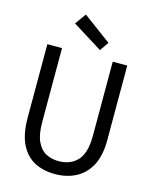

<svg xmlns="http://www.w3.org/2000/svg" viewBox="-146 -1106 965 1214"><g transform="rotate(15 337.0 -499.5)"><path d="M406 -818 210 -940 262 -1012 446 -876ZM333 13Q257 13 199 -17Q141 -47 108 -113.5Q75 -180 75 -287V-768H171V-285Q171 -203 193 -156.5Q215 -110 251.5 -91Q288 -72 334 -72Q412 -72 457.5 -121Q503 -170 503 -283V-768H598V-280Q598 -179 564 -114.5Q530 -50 470 -18.5Q410 13 333 13Z"/></g></svg>

Font: Yaldevi ExtraLight Medium
Style: Regular
Weight: 500
Version: Version 1.100